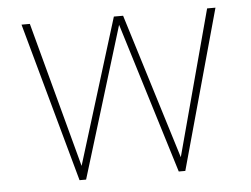

<svg xmlns="http://www.w3.org/2000/svg" viewBox="-44 -588 838 642"><g transform="rotate(-5 375.5 -267.5)"><path d="M50 -535H78L209 -47L360 -535H391L542 -47L673 -535H701L553 0H531L375 -506L220 0H198Z"/></g></svg>

Font: Prompt Thin
Style: Regular
Weight: 250
Designer: Katatrad Team
Foundry: CadsonDemak
Version: Version 1.001